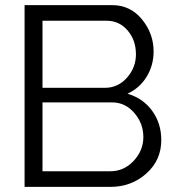

<svg xmlns="http://www.w3.org/2000/svg" viewBox="-20 -730 708 750"><path d="M610 -183Q610 -104 551.5 -52Q493 0 411 0H76V-710H418Q489 -710 534.5 -654.5Q580 -599 580 -529Q580 -475 553 -430.5Q526 -386 478 -364Q539 -346 574.5 -297Q610 -248 610 -183ZM418 -330H146V-61H411Q464 -61 502 -101.5Q540 -142 540 -195Q540 -248 504.5 -289Q469 -330 418 -330ZM396 -649H146V-387H390Q441 -387 476 -426.5Q511 -466 511 -518Q511 -573 478.5 -611Q446 -649 396 -649Z"/></svg>

Font: Raleway
Style: Regular
Weight: 400
Designer: Matt McInerney, Pablo Impallari, Rodrigo Fuenzalida
Foundry: Matt McInerney, Pablo Impallari, Rodrigo Fuenzalida
Version: Version 1.000;PS 001.001;hotconv 1.0.56; ttfautohint (v1.5)